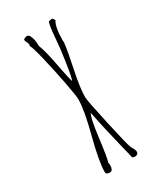

<svg xmlns="http://www.w3.org/2000/svg" viewBox="-173 -723 657 787"><g transform="rotate(-30 156.0 -329.5)"><path d="M105.5 2.9Q113.3 2.9 116.9 -4.4Q120.6 -11.7 120.6 -22Q120.6 -30.8 118.7 -34.2Q125.5 -54.7 136.7 -143.6Q147.5 -231 158.7 -248Q171.9 -179.7 196.3 -80.6L214.8 -4.9Q220.7 -2 227.5 -2Q233.9 -2 238.3 -5.9Q242.7 -9.8 242.7 -16.1Q242.7 -24.4 235.4 -36.6Q231 -43.9 230.5 -44.9Q222.7 -64.5 196.8 -181.6Q170.9 -298.8 170.9 -314.9Q170.9 -358.4 188 -439.5Q204.6 -517.6 207.5 -548.8L208.5 -549.8Q208.5 -553.2 208 -556.2Q207.5 -558.6 207.5 -562Q207.5 -626 223.6 -649.9L214.8 -662.1L207 -660.6L198.7 -659.2Q191.9 -656.7 185.5 -576.2Q183.6 -543.9 173.6 -477.5Q163.6 -411.1 157.7 -398.9Q149.4 -426.8 137.2 -492.2Q125.5 -555.2 111.8 -591.8L110.4 -614.7Q108.4 -628.4 103 -640.1Q97.7 -651.9 89.8 -651.9Q84.5 -651.9 78.1 -648.9Q71.8 -646 71.8 -642.1Q71.8 -638.7 76.2 -630.4Q80.6 -622.6 80.6 -616.2Q80.6 -614.3 80.1 -612.8L79.6 -608.9Q85.9 -601.6 101.1 -538.6Q116.2 -475.6 129.4 -407.2Q142.6 -338.9 142.6 -321.8Q142.6 -271.5 114.7 -164.6Q86.9 -57.6 86.9 -8.8Q86.9 2.9 105.5 2.9Z"/></g></svg>

Font: Amatica SC
Style: Regular
Weight: 400
Designer: Vernon Adams, Ben Nathan
Foundry: newtypography
Version: Version 2.001